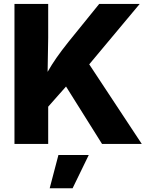

<svg xmlns="http://www.w3.org/2000/svg" viewBox="-20 -748 781 998"><path d="M55.2 0V-727.5H230.5V-551.8L227.5 -374.5Q248.5 -411.6 273.9 -448Q299.3 -484.4 335.9 -530.3L495.6 -727.5H706.1L443.8 -413.6L716.8 0H510.3L323.2 -298.3L230.5 -193.4V0ZM238.3 230.5 283.7 57.6H441.4L357.4 230.5Z"/></svg>

Font: Inter Extra Bold
Style: Regular
Weight: 800
Designer: Rasmus Andersson
Foundry: rsms
Version: Version 4.000;git-3c8e0fc